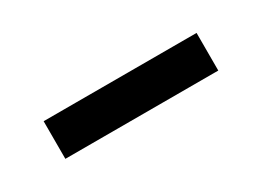

<svg xmlns="http://www.w3.org/2000/svg" viewBox="-21 -722 373 274"><g transform="rotate(-30 166.0 -585.0)"><path d="M40 -616.2H292V-554.2H40Z"/></g></svg>

Font: Aubrey
Style: Regular
Weight: 400
Designer: Gayaneh Bagdasaryan | Cyreal.org
Foundry: Gayaneh Bagdasaryan | Cyreal.org
Version: Version 1.000